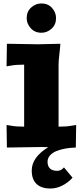

<svg xmlns="http://www.w3.org/2000/svg" viewBox="-20 -855 480 1114"><path d="M330.1 -601.1Q330.1 -589.4 325 -545.4Q319.8 -501.5 319.8 -480V-120.1Q366.7 -120.1 397.9 -126L421.9 -129.9L419.9 1Q388.2 2 360.1 6.8Q332 11.7 308.1 21.2Q284.2 30.8 270 46.9Q255.9 63 255.9 84Q255.9 109.4 270.3 122.8Q284.7 136.2 312 136.2Q335 136.2 351.1 116.2L400.9 175.8Q377.9 202.6 343.3 220.7Q308.6 238.8 272.9 238.8Q219.7 238.8 191.9 212.2Q164.1 185.5 164.1 134.8Q164.1 57.6 259.8 -1L220.2 -2L20 1L18.1 -129.9L42 -126Q73.2 -120.1 120.1 -120.1V-480Q73.2 -480 42 -474.1L18.1 -470.2L20 -601.1L200.2 -598.1ZM134.8 -750Q134.8 -788.1 160.9 -811.5Q187 -835 220.2 -835Q258.3 -835 281.7 -809.1Q305.2 -783.2 305.2 -750Q305.2 -711.9 279.3 -688.5Q253.4 -665 220.2 -665Q182.1 -665 158.4 -691.2Q134.8 -717.3 134.8 -750Z"/></svg>

Font: Zantroke
Style: Regular
Weight: 500
Foundry: gluk
Version: Version 0.36